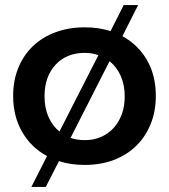

<svg xmlns="http://www.w3.org/2000/svg" viewBox="-20 -647 668 759"><path d="M464 -504Q526 -470 561 -409.5Q596 -349 596 -268Q596 -207 575.5 -156.5Q555 -106 518 -70Q481 -34 429.5 -14.5Q378 5 315 5Q259 5 213 -10L161 92H104L166 -30Q103 -64 67.5 -125.5Q32 -187 32 -268Q32 -329 52.5 -379Q73 -429 110 -464.5Q147 -500 199.5 -519.5Q252 -539 315 -539Q370 -539 417 -524L469 -627H526ZM156 -266Q156 -221 171.5 -185.5Q187 -150 215 -127L369 -429Q343 -438 315 -438Q243 -438 199.5 -391Q156 -344 156 -266ZM315 -93Q350 -93 379 -105.5Q408 -118 429 -141Q450 -164 461.5 -195.5Q473 -227 473 -266Q473 -311 457.5 -346.5Q442 -382 413 -405L259 -102Q284 -93 315 -93Z"/></svg>

Font: QuotatisMedium
Style: Regular
Weight: 500
Designer: Julieta Ulanovsky
Foundry: Quotatis-Medium
Version: Version 4.000;PS 004.000;hotconv 1.0.88;makeotf.lib2.5.64775